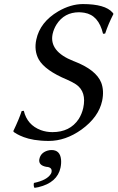

<svg xmlns="http://www.w3.org/2000/svg" viewBox="-20 -678 574 937"><path d="M235.8 -33.2Q321.3 -33.2 363.8 -96.7Q379.4 -121.1 386.2 -150.9Q403.3 -230.5 351.1 -266.1Q335 -276.9 307.6 -289.1Q199.7 -334 168.9 -388.2Q145.5 -431.2 157.2 -484.9Q175.3 -570.3 264.2 -622.6Q324.7 -657.7 383.8 -658.2Q493.2 -658.2 529.3 -616.7Q532.2 -613.3 532.2 -612.8L533.7 -609.9Q508.3 -560.5 493.2 -514.2L482.9 -513.2Q461.4 -604 392.1 -615.7Q379.4 -617.7 366.2 -618.2Q293.9 -618.2 255.9 -558.6Q242.2 -536.6 236.8 -512.2Q218.8 -427.2 338.9 -379.9Q340.8 -379.4 341.8 -378.9Q449.2 -337.4 474.1 -274.4Q488.8 -235.4 478.5 -186Q461.4 -106 377.4 -45.4Q299.8 9.8 217.8 9.8Q198.2 9.8 179.9 8.3Q161.6 6.8 147 4.4Q132.3 2 119.1 -1.5Q106 -4.9 95.9 -8.8Q85.9 -12.7 77.6 -16.4Q69.3 -20 63.7 -23.4Q58.1 -26.9 54.2 -29.3Q50.3 -31.7 49.3 -32.2L46.4 -35.2L44.9 -38.1Q72.8 -96.2 85.9 -136.2L96.2 -137.2Q112.8 -67.9 179.2 -43Q206.1 -33.2 235.8 -33.2ZM231.4 54.2Q272.9 54.2 277.8 99.6Q279.8 118.2 275.4 140.1Q259.8 213.4 167.5 235.4Q157.7 237.8 148.4 238.8Q142.6 230 145.5 214.8Q210.4 201.2 228.5 169.9Q231 165.5 231.4 162.1Q235.8 140.6 211.9 136.7Q208.5 136.2 206.1 136.2Q167 128.9 171.9 99.1Q172.4 97.7 172.4 97.2Q178.7 67.4 211.9 57.1Q221.7 54.2 231.4 54.2Z"/></svg>

Font: Linux Biolinum Capitals O
Style: Italic Samll Caps
Weight: 400
Italic angle: -12°
Designer: Philipp H. Poll
Foundry: Philipp H. Poll
Version: Version 0.6.2